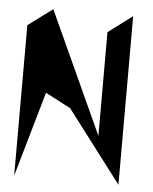

<svg xmlns="http://www.w3.org/2000/svg" viewBox="-46 -815 530 666"><g transform="rotate(5 218.5 -481.5)"><path d="M28 -188 113 -484 201 -438 391 -188V-775L307 -712V-351L113 -775L28 -712Z"/></g></svg>

Font: bitstorm
Style: sucn
Weight: 400
Version: Version 0.2